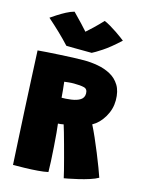

<svg xmlns="http://www.w3.org/2000/svg" viewBox="-136 -997 818 1089"><g transform="rotate(15 273.5 -453.0)"><path d="M50.5 12Q47.5 -44.5 43 -126Q38.5 -207.5 33.8 -300.2Q29 -393 24.8 -484.5Q20.5 -576 17 -651.5Q38 -653.5 71.8 -655.8Q105.5 -658 144.8 -660.2Q184 -662.5 221.5 -664Q259 -665.5 287 -665.5Q326.5 -665.5 367.2 -658.2Q408 -651 442.5 -632.5Q477 -614 498 -580Q519 -546 519 -492Q519 -440.5 491.8 -394.2Q464.5 -348 425 -326.5Q439.5 -298.5 457 -258.8Q474.5 -219 491.5 -177.2Q508.5 -135.5 522 -99.8Q535.5 -64 542 -44.5Q523.5 -33.5 493 -23.8Q462.5 -14 430.5 -6.5Q398.5 1 375.2 5.5Q352 10 348 10.5Q345 -4 337.5 -34Q330 -64 320 -101.2Q310 -138.5 300 -175.2Q290 -212 281.5 -241.5Q273 -271 268.5 -284.5Q258.5 -282.5 252.2 -281.8Q246 -281 236 -280.5Q238.5 -263.5 241.8 -227.2Q245 -191 248 -147.5Q251 -104 253 -64.5Q255 -25 255 -1Q230 4.5 194.8 7.2Q159.5 10 121.8 11Q84 12 50.5 12ZM218 -427.5Q229.5 -427.5 242.2 -428.2Q255 -429 274 -431.5Q307 -436 326.5 -448.8Q346 -461.5 346 -486Q346 -512.5 325 -518Q304 -523.5 265 -523.5Q249 -523.5 233.2 -521.8Q217.5 -520 209 -519Q211.5 -497.5 214.2 -471.5Q217 -445.5 218 -427.5ZM341.5 -911.5Q357 -905.5 377.5 -893.5Q398 -881.5 417.8 -868Q437.5 -854.5 452 -843.8Q466.5 -833 470 -830Q414 -778 373.5 -751.5Q333 -725 317 -717.5Q304.5 -717.5 276.5 -717.8Q248.5 -718 218 -718.2Q187.5 -718.5 168 -719Q135.5 -754 103.2 -784.8Q71 -815.5 34 -848Q47 -857 69.2 -871.5Q91.5 -886 116.5 -899.2Q141.5 -912.5 163 -918Q193.5 -887.5 216.8 -862.2Q240 -837 251.5 -824Q263.5 -834 290.8 -860Q318 -886 341.5 -911.5Z"/></g></svg>

Font: Grandstander Black
Style: Regular
Weight: 900
Designer: Tyler Finck
Foundry: Etcetera Type Co
Version: Version 1.200; ttfautohint (v1.8.3)